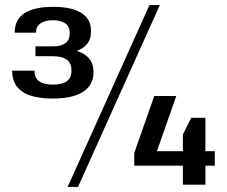

<svg xmlns="http://www.w3.org/2000/svg" viewBox="-20 -729 898 758"><path d="M189 -340Q107 -340 67.5 -367.5Q28 -395 28 -450H116Q116 -422 134 -408.5Q152 -395 189 -395Q262 -395 262 -448V-453Q262 -480 243.5 -493.5Q225 -507 189 -507H120V-546H189Q221 -546 238 -558.5Q255 -571 255 -594V-601Q255 -624 238 -636.5Q221 -649 189 -649Q156 -649 139 -636Q122 -623 122 -600H38Q38 -651 76 -676.5Q114 -702 191 -702Q263 -702 301 -678Q339 -654 339 -610V-602Q339 -560 303.5 -538Q268 -516 205 -516V-539Q273 -539 311 -515.5Q349 -492 349 -447V-442Q349 -393 308 -366.5Q267 -340 189 -340ZM570 -709H611L288 9H247ZM510 -125 589 -350H676L590 -105L542 -132H828V-75H510ZM702 -198 735 -264H791V0H702Z"/></svg>

Font: Pathway Extreme 72pt SemiBold
Style: Regular
Weight: 600
Designer: Eduardo Rodriguez Tunni
Foundry: Eduardo Rodriguez Tunni
Version: Version 1.001;gftools[0.9.26]